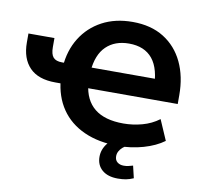

<svg xmlns="http://www.w3.org/2000/svg" viewBox="-95 -819 1186 1120"><g transform="rotate(10 498.0 -258.5)"><path d="M644 11Q527 11 440.5 -28Q354 -67 304.5 -139.5Q255 -212 246 -313L276 -290H218Q116 -290 65 -343Q14 -396 14 -491V-544H168V-491Q168 -448 184 -430Q200 -412 236 -412H266L245 -387Q252 -485 298 -559Q344 -633 421.5 -674.5Q499 -716 602 -716Q711 -716 787 -668.5Q863 -621 903 -537Q943 -453 943 -342V-290H381L409 -315Q419 -220 479 -171.5Q539 -123 650 -123Q706 -123 761 -138Q816 -153 860 -186L912 -66Q863 -30 791.5 -9.5Q720 11 644 11ZM603 -588Q519 -588 468 -538.5Q417 -489 409 -390L381 -412H825L790 -352Q790 -471 742.5 -529.5Q695 -588 603 -588ZM674 199Q614 199 580.5 170Q547 141 547 92Q547 48 576.5 11Q606 -26 654 -45L698 0Q682 7 669 18.5Q656 30 649 43.5Q642 57 642 72Q642 95 657 107Q672 119 695 119Q710 119 722.5 116Q735 113 749 109L766 181Q743 191 722 195Q701 199 674 199Z"/></g></svg>

Font: Nunito Sans 11pt ExtraBold
Style: Regular
Weight: 800
Version: Version 3.101;gftools[0.9.27]